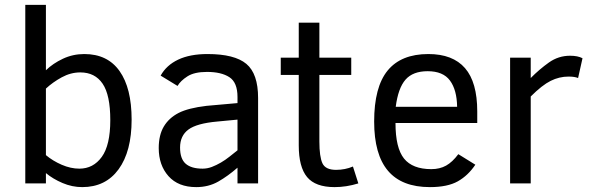

<svg xmlns="http://www.w3.org/2000/svg" viewBox="-20 -747 2411 782"><path d="M516.1 -259.8Q516.1 -130.4 463.1 -57.6Q410.2 15.1 314.9 15.1Q273.9 15.1 234.9 -1.5Q195.8 -18.1 167 -42V0H83V-727.1H167V-460.9Q195.8 -488.8 236.3 -507.8Q276.9 -526.9 323.2 -526.9Q418 -526.9 467 -457.5Q516.1 -388.2 516.1 -259.8ZM429.2 -257.8Q429.2 -360.4 397.9 -406.2Q366.7 -452.1 307.1 -452.1Q268.1 -452.1 231.4 -432.1Q194.8 -412.1 167 -386.2V-115.2Q194.8 -91.8 231.4 -75.9Q268.1 -60.1 303.2 -60.1Q359.9 -60.1 394.5 -107.9Q429.2 -155.8 429.2 -257.8Z M947.3 0V-64Q908.2 -29.8 868.7 -7.3Q829.1 15.1 779.3 15.1Q706.1 15.1 666.3 -29.5Q626.5 -74.2 626.5 -144Q626.5 -196.8 647.2 -231.7Q668 -266.6 707.3 -286.9Q746.6 -307.1 821.3 -315.9L947.3 -327.1V-352.1Q947.3 -411.1 914.3 -432.6Q881.3 -454.1 823.2 -454.1Q771.5 -454.1 743.4 -436Q715.3 -418 703.1 -397L634.3 -439Q657.7 -481.4 705.8 -504.2Q753.9 -526.9 825.2 -526.9Q935.5 -526.9 983.4 -486.8Q1031.2 -446.8 1031.2 -348.1V0ZM947.3 -259.8 865.2 -252Q781.7 -244.6 747.6 -219.5Q713.4 -194.3 713.4 -146Q713.4 -100.1 736.3 -80.1Q759.3 -60.1 805.2 -60.1Q824.2 -60.1 842.8 -67.1Q861.3 -74.2 879.4 -84.7Q897.5 -95.2 914.3 -108.6Q931.2 -122.1 947.3 -134.8Z M1439.5 0Q1390.6 15.1 1342.8 15.1Q1264.6 15.1 1230.7 -25.9Q1196.8 -66.9 1196.8 -154.8V-441.9H1123.5V-512.2H1196.8V-654.8H1280.8V-512.2H1410.6V-441.9H1280.8V-170.9Q1280.8 -108.9 1293.2 -82Q1305.7 -55.2 1348.6 -55.2Q1385.7 -55.2 1417.5 -68.8Z M1590.8 -246.1Q1590.8 -144.5 1625.5 -101.3Q1660.2 -58.1 1736.8 -58.1Q1771 -58.1 1796.9 -72.5Q1822.8 -86.9 1846.7 -119.1L1916 -76.2Q1886.7 -32.2 1844.7 -8.5Q1802.7 15.1 1731 15.1Q1616.7 15.1 1560.3 -51.3Q1503.9 -117.7 1503.9 -252Q1503.9 -392.6 1558.8 -459.7Q1613.8 -526.9 1724.6 -526.9Q1824.2 -526.9 1874 -469.5Q1923.8 -412.1 1923.8 -293V-246.1ZM1841.8 -312Q1840.8 -380.9 1812.7 -418.9Q1784.7 -457 1721.7 -457Q1661.6 -457 1631.6 -422.6Q1601.6 -388.2 1591.8 -312Z M2334.5 -429.2Q2320.8 -435.1 2295.4 -435.1Q2257.8 -435.1 2222.9 -417.7Q2188 -400.4 2141.6 -354V0H2057.6V-512.2H2141.6V-429.2Q2176.8 -464.8 2215.6 -492.4Q2254.4 -520 2301.8 -520Q2333.5 -520 2352.5 -509.8Z"/></svg>

Font: Lorenzo Sans
Style: Regular
Weight: 400
Foundry: Intel Corporation
Version: Version 1.00; ttfautohint (v1.5)